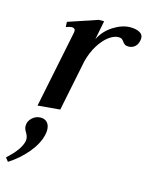

<svg xmlns="http://www.w3.org/2000/svg" viewBox="-146 -554 729 944"><g transform="rotate(15 218.5 -82.5)"><path d="M464 -441Q464 -435 463 -432Q459 -409 445.5 -397.5Q432 -386 413 -386Q401 -386 395 -390Q389 -394 383 -402Q378 -410 372 -414Q366 -418 355 -418Q332 -418 306 -398.5Q280 -379 257.5 -343Q235 -307 223 -260L170 0L57 10L137 -382Q138 -385 138 -390Q138 -406 120 -406Q112 -406 91 -399L90 -425L239 -475H266L247 -379Q270 -425 314 -452.5Q358 -480 399 -480Q427 -480 445.5 -470.5Q464 -461 464 -441ZM134 115Q134 126 131 139Q120 187 80.5 234Q41 281 -12 315L-27 296Q36 240 46 195Q47 191 47 184Q47 171 37 153Q26 137 26 121Q26 98 44.5 80.5Q63 63 88 63Q109 63 121.5 76.5Q134 90 134 115Z"/></g></svg>

Font: Taviraj Medium
Style: Italic
Weight: 500
Italic angle: -12°
Designer: Katatrad Team
Foundry: CadsonDemak
Version: Version 1.001